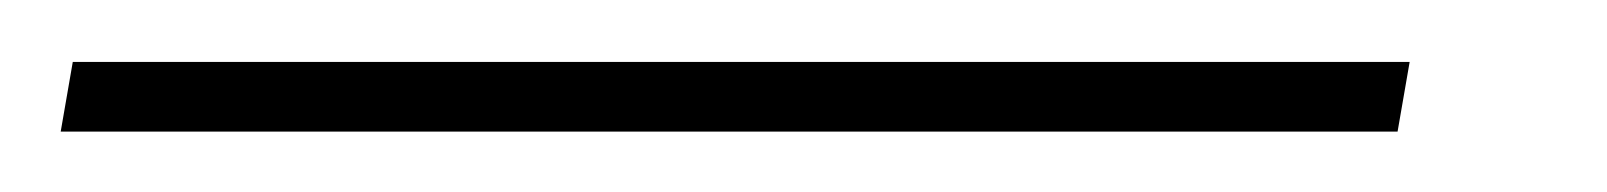

<svg xmlns="http://www.w3.org/2000/svg" viewBox="-67 -20 519 62"><path d="M388.2 0 384.3 22.5H-47.4L-43.5 0Z"/></svg>

Font: Inter 24pt Thin
Style: Italic
Weight: 250
Italic angle: -9.3988°
Version: Version 4.001;git-66647c0bb